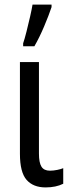

<svg xmlns="http://www.w3.org/2000/svg" viewBox="-20 -808 313 838"><path d="M150 -537V-138Q150 -98 161 -80.5Q172 -63 198 -63Q213 -63 230 -66.5Q247 -70 256 -74V-6Q224 10 179 10Q125 10 96 -23Q67 -56 67 -137V-537ZM81 -606V-619Q87 -636 95.5 -669.5Q104 -703 111.5 -736Q119 -769 122 -788H205V-777Q193 -741 172.5 -692.5Q152 -644 130 -606Z"/></svg>

Font: Avrile Sans Condensed
Style: Regular
Weight: 400
Width: 3
Designer: Monotype Design Team
Foundry: Monotype Imaging Inc.
Version: Version 2.001;September 10, 2019;FontCreator 11.5.0.2425 64-